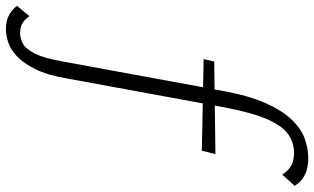

<svg xmlns="http://www.w3.org/2000/svg" viewBox="-352 -528 1040 635"><g transform="rotate(90 167.5 -211.0)"><path d="M-53 289Q-81 289 -100 278.5Q-119 268 -130 252L-96 211Q-86 226 -73 234Q-60 242 -40 242Q-23 242 -5.5 233Q12 224 27.5 193.5Q43 163 54 100L150 -422Q166 -512 191 -568.5Q216 -625 246.5 -656.5Q277 -688 309.5 -699.5Q342 -711 373 -711Q407 -711 429.5 -699.5Q452 -688 465 -666L428 -625Q417 -643 400 -653.5Q383 -664 355 -664Q324 -664 296.5 -646Q269 -628 246.5 -579Q224 -530 206 -436L110 87Q99 152 79 192Q59 232 35.5 253.5Q12 275 -11.5 282Q-35 289 -53 289ZM46 -365 54 -400 360 -404 349 -359Z"/></g></svg>

Font: Ysabeau Infant Light
Style: Italic
Weight: 300
Italic angle: -12°
Designer: Christian Thalmann (Catharsis Fonts)
Version: Version 2.001;gftools[0.9.30]; featfreeze: ss01,ss02,lnum